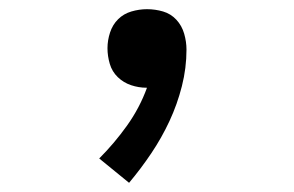

<svg xmlns="http://www.w3.org/2000/svg" viewBox="-20 -183 640 418"><path d="M261 215 196 162Q229 129 256.5 90.5Q284 52 300 8H299Q282 8 265.5 2.5Q249 -3 236.5 -15Q224 -27 219 -44Q214 -61 214 -78Q214 -95 219.5 -112Q225 -129 237 -141Q249 -153 266 -158Q283 -163 300 -163Q318 -163 335 -158Q352 -153 364 -140Q376 -127 381 -109.5Q386 -92 386 -75Q386 -35 376 4.5Q366 44 349 80.5Q332 117 309.5 150.5Q287 184 261 215Z"/></svg>

Font: Iosevka Medium Extended
Style: Regular
Weight: 500
Width: 7
Monospace: yes
Designer: Belleve Invis
Foundry: Belleve Invis
Version: Version 32.5.0; ttfautohint (v1.8.4)